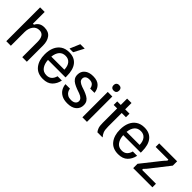

<svg xmlns="http://www.w3.org/2000/svg" viewBox="158 -1682 2676 2676"><g transform="rotate(45 1496.0 -344.0)"><path d="M71.7 0V-666.7H161.7V-435H181.7Q200 -472.5 231.7 -492.5Q263.3 -512.5 311.7 -512.5Q397.5 -512.5 437.1 -458.8Q476.7 -405 476.7 -320.8V0H386.7V-301.7Q386.7 -366.7 363.3 -401.2Q340 -435.8 290.8 -435.8Q230 -435.8 195.8 -387.9Q161.7 -340 161.7 -269.2V0Z M803.3 12.5Q693.3 12.5 636.3 -59.6Q579.2 -131.7 579.2 -250Q579.2 -328.3 604.6 -387.1Q630 -445.8 679.6 -479.2Q729.2 -512.5 802.5 -512.5Q905 -512.5 958.8 -445.8Q1012.5 -379.2 1012.5 -252.5V-226.7H666.7Q670.8 -153.3 704.6 -106.2Q738.3 -59.2 804.2 -59.2Q851.7 -59.2 880.8 -85.8Q910 -112.5 922.5 -160H1007.5Q991.7 -84.2 942.5 -35.8Q893.3 12.5 803.3 12.5ZM667.5 -291.7H925Q922.5 -364.2 890 -402.5Q857.5 -440.8 801.7 -440.8Q742.5 -440.8 708.8 -401.7Q675 -362.5 667.5 -291.7ZM769.2 -550V-555L830.8 -700H915.8V-695L839.2 -550Z M1285 12.5Q1215.8 12.5 1170.8 -12.1Q1125.8 -36.7 1103.3 -76.2Q1080.8 -115.8 1078.3 -160H1166.7Q1169.2 -135 1182.5 -111.2Q1195.8 -87.5 1221.7 -72.5Q1247.5 -57.5 1287.5 -57.5Q1331.7 -57.5 1355.8 -76.2Q1380 -95 1380 -125.8Q1380 -175.8 1303.3 -204.2L1244.2 -225Q1204.2 -240 1172.1 -257.9Q1140 -275.8 1120.8 -302.9Q1101.7 -330 1101.7 -371.7Q1101.7 -435.8 1147.5 -474.2Q1193.3 -512.5 1273.3 -512.5Q1360 -512.5 1402.5 -468.8Q1445 -425 1450 -360H1365Q1361.7 -391.7 1340 -417.1Q1318.3 -442.5 1269.2 -442.5Q1230 -442.5 1209.2 -425.4Q1188.3 -408.3 1188.3 -379.2Q1188.3 -350.8 1208.3 -332.5Q1228.3 -314.2 1268.3 -299.2L1327.5 -279.2Q1367.5 -264.2 1399.2 -246.2Q1430.8 -228.3 1448.8 -201.7Q1466.7 -175 1466.7 -133.3Q1466.7 -69.2 1420 -28.3Q1373.3 12.5 1285 12.5Z M1571.7 0V-500H1661.7V0ZM1616.7 -570Q1590.8 -570 1576.2 -585Q1561.7 -600 1561.7 -625Q1561.7 -650 1576.2 -665Q1590.8 -680 1616.7 -680Q1643.3 -680 1657.5 -665Q1671.7 -650 1671.7 -625Q1671.7 -600 1657.5 -585Q1643.3 -570 1616.7 -570Z M1867.5 0Q1849.2 -22.5 1837.9 -54.2Q1826.7 -85.8 1826.7 -149.2V-430H1758.3V-500H1828.3V-625H1915V-500H2000V-430H1916.7V-163.3Q1916.7 -95 1931.2 -61.2Q1945.8 -27.5 1966.7 -5V0Z M2286.7 12.5Q2176.7 12.5 2119.6 -59.6Q2062.5 -131.7 2062.5 -250Q2062.5 -328.3 2087.9 -387.1Q2113.3 -445.8 2162.9 -479.2Q2212.5 -512.5 2285.8 -512.5Q2388.3 -512.5 2442.1 -445.8Q2495.8 -379.2 2495.8 -252.5V-226.7H2150Q2154.2 -153.3 2187.9 -106.2Q2221.7 -59.2 2287.5 -59.2Q2335 -59.2 2364.2 -85.8Q2393.3 -112.5 2405.8 -160H2490.8Q2475 -84.2 2425.8 -35.8Q2376.7 12.5 2286.7 12.5ZM2150.8 -291.7H2408.3Q2405.8 -364.2 2373.3 -402.5Q2340.8 -440.8 2285 -440.8Q2225.8 -440.8 2192.1 -401.7Q2158.3 -362.5 2150.8 -291.7Z M2573.3 0V-85L2783.3 -350Q2795.8 -365.8 2810.4 -382.5Q2825 -399.2 2836.7 -410V-430H2585.8V-500H2939.2V-415L2731.7 -150Q2720 -134.2 2707.1 -120Q2694.2 -105.8 2678.3 -90V-70H2951.7V0Z"/></g></svg>

Font: Familjen Grotesk GF
Style: Regular
Weight: 400
Designer: Anders Wikstroem, Jonas Baeckman, Matilda Gysing, Kristian Moeller
Foundry: Familjen STHLM AB
Version: Version 2.000; Beta; Release 4; Build 6